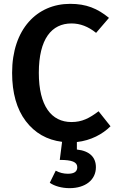

<svg xmlns="http://www.w3.org/2000/svg" viewBox="-20 -726 608 999"><path d="M493 -147C445 -111 407 -91 352 -91C248 -91 182 -174 182 -347C182 -524 249 -604 352 -604C397 -604 439 -588 480 -555L547 -633C487 -682 429 -706 345 -706C173 -706 43 -575 43 -347C43 -242 67 -158 114 -96C161 -34 224 2 303 12L291 106C355 106 382 117 382 144C382 167 366 178 333 178C311 178 290 173 270 162L239 225C263 242 301 253 342 253C423 253 479 211 479 144C479 93 447 59 380 52V13C453 5 514 -28 555 -69Z"/></svg>

Font: Fira Sans Medium
Style: Regular
Weight: 500
Designer: Carrois Corporate & Edenspiekermann AG
Foundry: Carrois Corporate GbR & Edenspiekermann AG
Version: Version 4.203